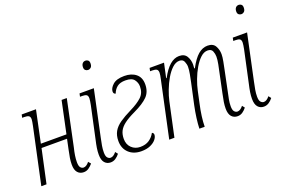

<svg xmlns="http://www.w3.org/2000/svg" viewBox="-99 -1061 2035 1388"><g transform="rotate(-20 918.5 -367.0)"><path d="M344 10Q315 10 297.5 -10Q280 -30 280 -71Q280 -95 284 -121Q288 -147 296 -183L312 -259H116L60 0H20L112 -429Q115 -445 117.5 -458Q120 -471 120 -479Q120 -499 109 -505.5Q98 -512 76 -512H59L64 -536H174L122 -290H319L371 -536H411L337 -184Q329 -152 325 -125.5Q321 -99 321 -75Q321 -45 331 -33.5Q341 -22 354 -22Q376 -22 398 -50L414 -31Q399 -13 382 -1.5Q365 10 344 10Z M626 -674Q614 -674 605.5 -681.5Q597 -689 597 -704Q597 -723 606 -733.5Q615 -744 630 -744Q641 -744 649.5 -737Q658 -730 658 -714Q658 -692 648 -683Q638 -674 626 -674ZM551 10Q523 10 505.5 -10Q488 -30 488 -72Q488 -97 492 -123Q496 -149 504 -183L557 -429Q560 -445 562 -458Q564 -471 564 -479Q564 -499 553.5 -505.5Q543 -512 521 -512H504L509 -536H619L544 -184Q537 -152 532.5 -126Q528 -100 528 -75Q528 -45 538.5 -33.5Q549 -22 562 -22Q584 -22 606 -50L621 -31Q607 -13 589.5 -1.5Q572 10 551 10Z M788 10Q728 10 691.5 -24.5Q655 -59 655 -116Q655 -159 672.5 -189.5Q690 -220 725.5 -244.5Q761 -269 814 -295Q873 -324 905 -354Q937 -384 937 -434Q937 -463 919 -487Q901 -511 852 -511Q811 -511 788.5 -493.5Q766 -476 754 -445Q738 -449 738 -466Q738 -492 766.5 -518Q795 -544 855 -544Q910 -544 944 -516.5Q978 -489 978 -436Q978 -378 943.5 -343Q909 -308 835 -273Q782 -248 752 -225Q722 -202 709.5 -176.5Q697 -151 697 -117Q697 -74 724 -48Q751 -22 791 -22Q832 -22 859.5 -40.5Q887 -59 903 -89Q907 -88 911.5 -83.5Q916 -79 916 -71Q916 -53 900.5 -34Q885 -15 856.5 -2.5Q828 10 788 10Z M1528 10Q1499 10 1481.5 -10Q1464 -30 1464 -71Q1464 -95 1468 -121Q1472 -147 1480 -183L1511 -331Q1517 -357 1523.5 -390.5Q1530 -424 1530 -448Q1530 -469 1521.5 -490Q1513 -511 1484 -511Q1456 -511 1430 -487Q1404 -463 1381.5 -424.5Q1359 -386 1343 -343Q1327 -300 1319 -262L1299 -169Q1289 -125 1283 -80Q1277 -35 1277 0H1236Q1237 -35 1243 -80.5Q1249 -126 1259 -173L1294 -334Q1300 -362 1306 -393.5Q1312 -425 1312 -449Q1312 -468 1303 -489.5Q1294 -511 1267 -511Q1239 -511 1212.5 -486.5Q1186 -462 1163.5 -423.5Q1141 -385 1124.5 -341.5Q1108 -298 1100 -261L1044 0H1004L1096 -429Q1104 -464 1104 -479Q1104 -499 1093 -505.5Q1082 -512 1060 -512H1043L1048 -536H1159L1135 -425H1139Q1202 -544 1277 -544Q1318 -544 1335 -515.5Q1352 -487 1352 -451Q1352 -444 1351 -436.5Q1350 -429 1350 -422H1355Q1389 -486 1423 -515Q1457 -544 1496 -544Q1538 -544 1554.5 -515Q1571 -486 1571 -451Q1571 -430 1564.5 -396Q1558 -362 1552 -334L1521 -184Q1514 -152 1509 -126Q1504 -100 1504 -75Q1504 -45 1514.5 -33.5Q1525 -22 1538 -22Q1560 -22 1582 -50L1597 -31Q1583 -13 1566 -1.5Q1549 10 1528 10Z M1805 -674Q1793 -674 1784.5 -681.5Q1776 -689 1776 -704Q1776 -723 1785 -733.5Q1794 -744 1809 -744Q1820 -744 1828.5 -737Q1837 -730 1837 -714Q1837 -692 1827 -683Q1817 -674 1805 -674ZM1730 10Q1702 10 1684.5 -10Q1667 -30 1667 -72Q1667 -97 1671 -123Q1675 -149 1683 -183L1736 -429Q1739 -445 1741 -458Q1743 -471 1743 -479Q1743 -499 1732.5 -505.5Q1722 -512 1700 -512H1683L1688 -536H1798L1723 -184Q1716 -152 1711.5 -126Q1707 -100 1707 -75Q1707 -45 1717.5 -33.5Q1728 -22 1741 -22Q1763 -22 1785 -50L1800 -31Q1786 -13 1768.5 -1.5Q1751 10 1730 10Z"/></g></svg>

Font: Noto Serif ExtraCondensed ExtraLight
Style: Italic
Weight: 200
Width: 2
Italic angle: -12°
Designer: Monotype Design Team
Foundry: Monotype Imaging Inc.
Version: Version 2.014; ttfautohint (v1.8.4.7-5d5b)